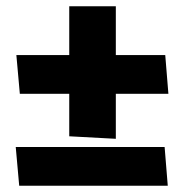

<svg xmlns="http://www.w3.org/2000/svg" viewBox="-20 -590 585 610"><path d="M505 -415H348V-570H200V-415H32L43 -292H200V-157L348 -149V-292H515ZM503 -123H30L41 0H513Z"/></svg>

Font: Catamaran Thin Black
Style: Regular
Weight: 900
Version: Version 2.000